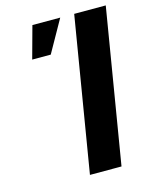

<svg xmlns="http://www.w3.org/2000/svg" viewBox="-111 -801 694 875"><g transform="rotate(-15 236.5 -364.0)"><path d="M473.1 -727.5 352.5 0H203.6L324.2 -727.5ZM85.4 -575.7 127 -727.5H258.3L172.9 -575.7Z"/></g></svg>

Font: Inter 16pt
Style: Bold Italic
Weight: 700
Italic angle: -9.3988°
Version: Version 4.001;git-66647c0bb